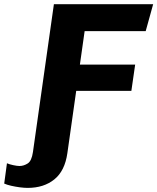

<svg xmlns="http://www.w3.org/2000/svg" viewBox="-132 -706 748 912"><path d="M-0.5 186.5Q-16.5 186.5 -37.5 183.8Q-58.5 181 -78.5 176.5Q-98.5 172 -112 166L-99 69.5Q-88 74.5 -69.2 78.5Q-50.5 82.5 -39.5 82.5Q-19.5 82.5 -0.5 70.5Q18.5 58.5 24.5 16L124 -686H595.5L560 -558H270L247.5 -399H510L492 -274.5H230L188 21.5Q176 106 126 146.2Q76 186.5 -0.5 186.5Z"/></svg>

Font: Chivo Medium
Style: Italic
Weight: 500
Italic angle: -8.05°
Designer: Hector Gatti
Foundry: Omnibus-Type
Version: Version 2.002